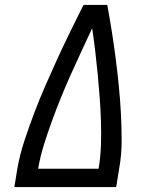

<svg xmlns="http://www.w3.org/2000/svg" viewBox="-20 -755 640 775"><path d="M38 0 50 -74Q60 -131 78.5 -187Q97 -243 118 -298.5Q139 -354 163 -409Q187 -464 212 -518.5Q237 -573 263.5 -627Q290 -681 317 -735H413Q423 -681 431.5 -627Q440 -573 447 -518.5Q454 -464 459.5 -409Q465 -354 468 -298.5Q471 -243 471 -186.5Q471 -130 461 -74L449 0ZM134 -74H378Q386 -122 387.5 -170Q389 -218 387.5 -265.5Q386 -313 382.5 -360.5Q379 -408 374.5 -454.5Q370 -501 364.5 -547.5Q359 -594 352 -641Q330 -594 308.5 -547.5Q287 -501 266 -454.5Q245 -408 226 -361Q207 -314 189.5 -266Q172 -218 157 -170Q142 -122 134 -74Z"/></svg>

Font: Iosevka Curly Slab ExObl
Style: Regular
Weight: 400
Width: 7
Italic angle: -9°
Monospace: yes
Designer: Belleve Invis
Foundry: Belleve Invis
Version: Version 11.1.0; ttfautohint (v1.8.3)